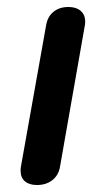

<svg xmlns="http://www.w3.org/2000/svg" viewBox="-20 -520 303 550"><path d="M39 -31Q39 -39 40 -43L112 -447Q116 -472 133 -486Q150 -500 176 -500Q198 -500 211 -489Q224 -478 224 -458Q224 -451 223 -447L152 -43Q148 -18 130 -4Q112 10 86 10Q64 10 51.5 -0.5Q39 -11 39 -31Z"/></svg>

Font: Kodchasan SemiBold
Style: Italic
Weight: 600
Italic angle: -10°
Version: Version 1.000; ttfautohint (v1.6)